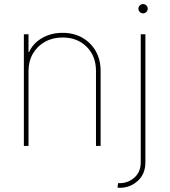

<svg xmlns="http://www.w3.org/2000/svg" viewBox="-20 -713 830 938"><path d="M119.3 -366.5V0H96.6V-545.5H119.3V-458.8H122.2Q141.3 -501.4 185.2 -527Q229 -552.6 285.5 -552.6Q340.2 -552.6 382.1 -528.8Q424 -505 447.8 -463.1Q471.6 -421.2 471.6 -366.5V0H448.9V-366.5Q448.9 -438.9 403.4 -484.4Q358 -529.8 285.5 -529.8Q237.2 -529.8 199.8 -508.9Q162.3 -487.9 140.8 -451Q119.3 -414.1 119.3 -366.5ZM667.6 -545.5H690.3V79.5Q690.3 137.1 652.9 170.8Q615.4 204.5 565.3 204.5Q563.2 204.5 560.7 204.4Q558.2 204.2 554 203.1L556.8 181.8H565.3Q605.8 181.8 636.7 154.5Q667.6 127.1 667.6 79.5ZM679 -647.7Q669.7 -647.7 663 -654.5Q656.2 -661.2 656.2 -670.5Q656.2 -679.7 663 -686.4Q669.7 -693.2 679 -693.2Q688.2 -693.2 695 -686.4Q701.7 -679.7 701.7 -670.5Q701.7 -661.2 695 -654.5Q688.2 -647.7 679 -647.7Z"/></svg>

Font: Inter UI Thin
Style: Regular
Weight: 100
Designer: Rasmus Andersson
Foundry: rsms
Version: 3.2;8d6f07862